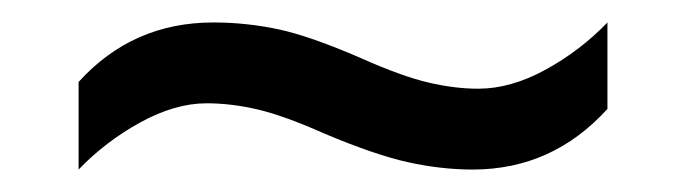

<svg xmlns="http://www.w3.org/2000/svg" viewBox="-20 -438 612 171"><path d="M269 -319Q233 -335 209.5 -340.5Q186 -346 164 -346Q136 -346 105 -329Q74 -312 50 -287V-365Q98 -418 170 -418Q199 -418 227.5 -412Q256 -406 302 -386Q338 -370 361.5 -364.5Q385 -359 406 -359Q435 -359 466 -376Q497 -393 521 -418V-341Q472 -287 401 -287Q373 -287 343.5 -293.5Q314 -300 269 -319Z"/></svg>

Font: Noto Sans Myanmar UI
Style: Regular
Weight: 400
Designer: Monotype Design Team
Foundry: Monotype Imaging Inc.
Version: Version 2.103; ttfautohint (v1.8.4.7-5d5b)